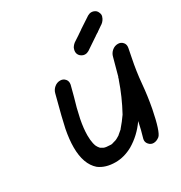

<svg xmlns="http://www.w3.org/2000/svg" viewBox="-185 -902 1001 1062"><g transform="rotate(-30 315.5 -370.5)"><path d="M489 29Q471 29 459 15Q449 4 449 -10Q449 -14 450 -19Q465 -69 475 -119Q429 -53 363 -14Q309 16 254 16Q190 16 149 -15Q93 -64 93 -171Q93 -221 105 -283Q115 -333 154 -480Q159 -501 175.5 -515Q192 -529 213 -529Q232 -529 244 -515Q253 -505 253 -490Q253 -485 252 -480L235 -415Q216 -353 203 -290Q192 -234 192 -190Q192 -161 197 -138Q199 -130 201 -124Q203 -118 207 -112Q207 -110 218 -97Q226 -92 235.5 -87Q245 -82 280 -81Q287 -81 294 -84Q314 -88 328 -97L343 -106H342L368 -128L369 -130Q396 -161 418 -193Q465 -279 496 -370Q497 -371 498 -374Q499 -383 502 -386L532 -496Q537 -517 553.5 -531Q570 -545 591 -545Q610 -545 622 -531Q631 -521 631 -506Q631 -501 630 -496L619 -440Q603 -362 596.5 -287Q590 -212 576 -138Q550 -7 527 14Q508 29 489 29ZM528 -657 525 -655H524Q516 -649 507 -644Q505 -643 505 -642Q502 -640 500 -639Q465 -615 430 -592Q418 -585 406 -585Q399 -585 393 -587Q374 -594 367 -610Q364 -618 364 -625Q364 -630 365 -635Q366 -641 369 -648Q379 -666 398 -677Q412 -686 427 -696Q430 -699 434 -701L452 -713L457 -717Q491 -740 527 -763Q539 -770 551 -770Q557 -770 564 -768Q583 -762 589 -745Q593 -737 593 -728Q593 -725 592 -721Q590 -715 587 -708Q577 -689 559 -679Q544 -669 530 -659Z"/></g></svg>

Font: Bad Comic
Style: Italic
Weight: 400
Italic angle: -11°
Designer: GGBotNet
Foundry: GGBotNet
Version: 0.95